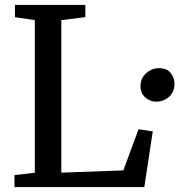

<svg xmlns="http://www.w3.org/2000/svg" viewBox="-20 -763 732 783"><path d="M39 0V-49L122 -58.5V-681L41 -693V-743H328V-693L230 -681V-59L483 -68L545 -236L603 -227L568.5 0ZM616.5 -348.5Q591 -348.5 572 -366Q553 -383.5 553 -412Q553 -444 576 -464.5Q599 -485 628 -485Q660.5 -485 676 -465.5Q691.5 -446 691.5 -421Q691.5 -388 669.5 -368.2Q647.5 -348.5 616.5 -348.5Z"/></svg>

Font: Merriweather 20pt
Style: Regular
Weight: 400
Version: Version 2.100